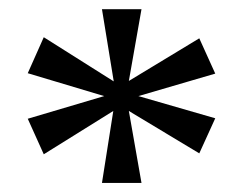

<svg xmlns="http://www.w3.org/2000/svg" viewBox="-20 -780 540 422"><path d="M41 -619.1 76.2 -698.2 230 -601.1 204.1 -759.8H291L263.2 -602.1L418 -695.8L453.1 -618.2L284.2 -568.8L453.1 -520L418 -442.9L263.2 -536.1L291 -377.9H204.1L229 -536.1L76.2 -440.9L41 -519L209 -568.8Z"/></svg>

Font: Droid-TTFautohint Serif
Style: Regular
Weight: 400
Foundry: Ascender Corporation
Version: Version 1.00; ttfautohint (v1.00rc1.4-1a1c-dirty) -l 8 -r 50